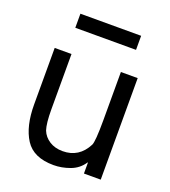

<svg xmlns="http://www.w3.org/2000/svg" viewBox="-134 -814 816 924"><g transform="rotate(20 274.0 -352.5)"><path d="M484 -520V0H398V-56H396Q372 -19 330 -3.5Q288 12 246 12Q143 12 101 -53.5Q59 -119 59 -231V-520H145V-237Q145 -165 156 -132Q168 -102 196.5 -84Q225 -66 264 -66Q348 -66 388 -144Q398 -163 398 -274V-520ZM119 -645V-717H430V-645Z"/></g></svg>

Font: Liter
Style: Regular
Weight: 400
Designer: Anton Skugarov
Foundry: skugi
Version: Version 1.004; ttfautohint (v1.8.4.7-5d5b)